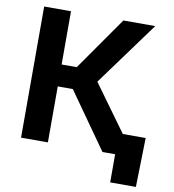

<svg xmlns="http://www.w3.org/2000/svg" viewBox="-94 -811 949 1049"><g transform="rotate(10 380.5 -286.0)"><path d="M65.9 0V-727.5H214.8V-432.1H298.8L505.4 -727.5H682.1L423.3 -373.5L694.3 0H517.6L298.3 -310.5H214.8V0ZM587.9 156.2V0H545.9V-116.2H736.8L730.5 156.2Z"/></g></svg>

Font: Inter
Style: Bold
Weight: 700
Designer: Rasmus Andersson
Foundry: rsms
Version: Version 4.001;git-9221beed3